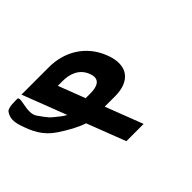

<svg xmlns="http://www.w3.org/2000/svg" viewBox="-289 -980 1257 1257"><g transform="rotate(-45 339.5 -352.0)"><path d="M-26 -535C-69.1 -595 1.8 -711.5 -44.7 -703C-51.2 -701.8 -122.2 -707 -138.4 -684C-162.3 -650 -162.8 -615 -146.1 -564C-119.3 -484 -87.7 -415 -7.3 -362C53.9 -321.4 111.3 -289.4 166.9 -271L270.6 -1.9H430.4L330.2 -262H426.3C563.1 -262 634.9 -342.7 579.2 -487.2C523.2 -632.6 393.2 -703.1 256.3 -703.1H0.5L118.7 -396.2C105 -404.1 93.1 -411.7 83.7 -419C18.1 -470 20.8 -469.9 -26 -535ZM281.1 -389.5 209.4 -575.6H254.4C317.3 -575.6 385 -554.4 412.9 -482.1C440.4 -410.7 389.1 -389.5 326.2 -389.5Z"/></g></svg>

Font: Hussar
Style: BdOpOblFour
Weight: 700
Foundry: Cannot Into Space Fonts
Version: Version 2.00